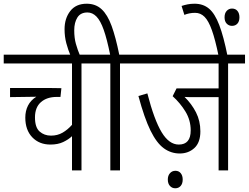

<svg xmlns="http://www.w3.org/2000/svg" viewBox="-20 -916 1337 1032"><path d="M509 -575H418V0H367V-184Q348 -166 319.5 -152.5Q291 -139 251 -139Q191 -139 153.5 -178Q116 -217 116 -284Q116 -320 130.5 -348.5Q145 -377 175 -396L34 -394V-443H246Q265 -443 283 -442.5Q301 -442 310 -442L305 -395H285Q232 -395 200 -367Q168 -339 168 -285Q168 -231 193 -209Q218 -187 254 -187Q289 -187 316.5 -203Q344 -219 367 -245V-575H0V-622H509Z M360 -615Q346 -648 336.5 -683.5Q327 -719 327 -759Q327 -817 357.5 -856.5Q388 -896 446 -896Q494 -896 526 -866.5Q558 -837 580 -776.5Q602 -716 621 -622H715V-575H625V0H573V-575H496V-622H572Q555 -706 537.5 -755.5Q520 -805 498.5 -827Q477 -849 450 -849Q413 -849 396 -822Q379 -795 379 -753Q379 -712 388 -680Q397 -648 411 -615Z M1206 -575V0H1155V-394H1024Q1010 -394 996.5 -394Q983 -394 972 -395Q1010 -358 1033.5 -312Q1057 -266 1057 -210Q1057 -150 1025 -120.5Q993 -91 946 -91Q899 -91 860.5 -119Q822 -147 789 -214Q756 -281 724 -400L772 -414Q809 -271 849 -205Q889 -139 941 -139Q1005 -139 1005 -215Q1005 -270 977 -316Q949 -362 908 -399L929 -441H1155V-575H702V-622H1297V-575ZM882 49Q882 28 893.5 15Q905 2 923 2Q941 2 951.5 15Q962 28 962 49Q962 71 951 83.5Q940 96 922 96Q905 96 893.5 83.5Q882 71 882 49Z M1155 -615Q1137 -703 1119 -753.5Q1101 -804 1079.5 -825.5Q1058 -847 1029 -847Q1012 -847 997.5 -844Q983 -841 971 -836L956 -884Q971 -889 988 -892.5Q1005 -896 1026 -896Q1072 -896 1103.5 -869.5Q1135 -843 1158.5 -781.5Q1182 -720 1203 -615ZM1187 -823Q1187 -845 1198.5 -857.5Q1210 -870 1227 -870Q1246 -870 1256.5 -857Q1267 -844 1267 -823Q1267 -801 1256 -789Q1245 -777 1227 -777Q1210 -777 1198.5 -789Q1187 -801 1187 -823Z"/></svg>

Font: Noto Sans Condensed Light
Style: Regular
Weight: 300
Width: 3
Designer: Monotype Design Team
Foundry: Monotype Imaging Inc.
Version: Version 2.013; ttfautohint (v1.8.4.7-5d5b)